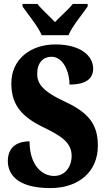

<svg xmlns="http://www.w3.org/2000/svg" viewBox="-20 -951 544 981"><path d="M193 -771H330C348 -816 402 -880 428 -918V-931H352C334 -907 286 -865 261 -838C236 -865 189 -907 171 -931H95V-918C121 -880 175 -816 193 -771ZM237 10C385 10 480 -76 480 -206C480 -304 444 -370 317 -429C193 -486 170 -526 170 -574C170 -632 202 -661 243 -661C302 -661 335 -586 335 -519C425 -519 456 -553 456 -601C456 -661 398 -724 263 -724C136 -724 38 -648 38 -526C38 -432 73 -363 199 -302C290 -258 346 -224 346 -155C346 -100 314 -52 256 -52C197 -52 131 -104 131 -229C75 -229 20 -205 20 -128C20 -70 57 10 237 10Z"/></svg>

Font: Noto Serif Georgian ExtraCondensed Black
Style: Regular
Weight: 900
Width: 2
Designer: Monotype Design Team, Akaki Razmadze
Foundry: Google LLC
Version: Version 2.003